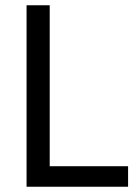

<svg xmlns="http://www.w3.org/2000/svg" viewBox="-20 -710 519 730"><path d="M81 0V-690H169V-78H467V0Z"/></svg>

Font: Cairo Play Medium
Style: Regular
Weight: 500
Version: Version 3.119